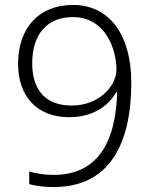

<svg xmlns="http://www.w3.org/2000/svg" viewBox="-20 -744 611 775"><path d="M510 -411C510 -595 428 -724 274 -724C137 -724 53 -631 53 -487C53 -353 131 -271 259 -271C360 -271 421 -321 449 -372H453C447 -159 367 -38 196 -38C160 -38 122 -44 98 -52V-1C122 7 164 11 197 11C417 11 510 -156 510 -411ZM274 -675C406 -675 450 -545 450 -463C450 -397 380 -318 269 -318C162 -318 110 -383 110 -488C110 -608 172 -675 274 -675Z"/></svg>

Font: Noto Sans Gujarati UI Light
Style: Regular
Weight: 300
Designer: Jelle Bosma - Monotype Design Team, Universal Thirst
Foundry: Monotype Imaging Inc.
Version: Version 2.106